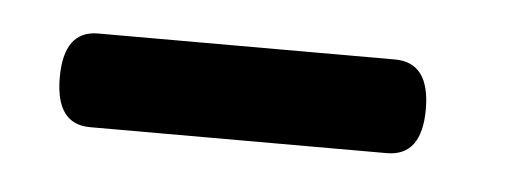

<svg xmlns="http://www.w3.org/2000/svg" viewBox="-24 -619 401 145"><g transform="rotate(5 176.5 -546.5)"><path d="M20.5 -547Q20.5 -582.5 46.5 -582.5H271.5Q298 -582.5 298 -547Q298 -511.5 271.5 -511.5H46.5Q20.5 -511.5 20.5 -547Z"/></g></svg>

Font: Fraunces 144pt S050
Style: Bold
Weight: 700
Version: Version 1.000; ttfautohint (v1.8.3)